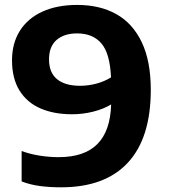

<svg xmlns="http://www.w3.org/2000/svg" viewBox="-20 -770 703 799"><path d="M607.5 -396Q607.5 -196 512.2 -93.2Q417 9.5 234.5 9.5Q185.5 9.5 145.2 4Q105 -1.5 70 -15V-141.5Q104 -129 144 -122.5Q184 -116 224 -116Q331.5 -116 385.5 -170.8Q439.5 -225.5 442.5 -335.5Q410.5 -316 367.2 -305.2Q324 -294.5 279.5 -294.5Q204.5 -294.5 148.5 -318.8Q92.5 -343 61.2 -393.2Q30 -443.5 30 -519Q30 -589.5 62.5 -641.5Q95 -693.5 156.2 -721.5Q217.5 -749.5 301.5 -749.5Q395 -749.5 463.5 -711.5Q532 -673.5 569.8 -594.5Q607.5 -515.5 607.5 -396ZM313 -413Q347 -413 380.5 -421.8Q414 -430.5 442 -448Q437.5 -548 401.8 -589.5Q366 -631 301 -631Q247 -631 215.5 -603.8Q184 -576.5 184 -523Q184 -467.5 217.8 -440.2Q251.5 -413 313 -413Z"/></svg>

Font: Encode Sans Semi Expanded
Style: Bold
Weight: 700
Width: 6
Designer: Multiple Designers
Foundry: Impallari Type
Version: Version 2.000